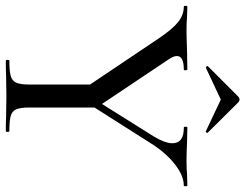

<svg xmlns="http://www.w3.org/2000/svg" viewBox="-114 -733 845 661"><g transform="rotate(90 308.5 -402.5)"><path d="M617.2 -612.8Q583 -612.8 543.9 -582.3Q504.9 -551.8 473.1 -502L348.1 -305.2V-81.1Q348.1 -51.3 354 -36.6Q359.9 -22 376.5 -17.1Q393.1 -12.2 429.2 -12.2Q432.1 -12.2 432.1 -6.1Q432.1 0 429.2 0Q398.4 0 379.9 -1L308.1 -2L237.8 -1Q219.7 0 187 0Q184.1 0 184.1 -6.1Q184.1 -12.2 187 -12.2Q223.1 -12.2 240 -17.1Q256.8 -22 262.9 -36.4Q269 -50.8 269 -81.1V-290L109.9 -526.9Q77.6 -574.7 53.2 -593.8Q28.8 -612.8 1 -612.8Q-2 -612.8 -2 -618.9Q-2 -625 1 -625L35.2 -624Q59.1 -622.1 80.6 -622.1Q102.1 -622.1 158.2 -624L216.8 -625Q219.7 -625 220 -618.9Q220.2 -612.8 216.8 -612.8Q170.9 -612.8 170.9 -588.9Q170.9 -577.6 182.1 -561L335.9 -331.1L446.8 -507.8Q470.7 -546.9 471.2 -573.2Q471.2 -613.3 417 -612.8Q414.1 -612.8 414.1 -618.9Q414.1 -625 417 -625L465.8 -624Q505.9 -622.1 532 -622.1Q558.1 -622.1 580.1 -624L617.2 -625Q619.1 -625 619.1 -618.9Q619.1 -612.8 617.2 -612.8ZM309.1 -798.8Q320.8 -810.5 332 -798.8L434.1 -695.8Q437 -693.8 434.1 -690.4Q431.2 -687 429.2 -689L320.8 -740.2L211.9 -689Q210 -688 207 -690.9Q204.1 -693.8 206.1 -695.8Z"/></g></svg>

Font: Cormorant-Medium
Style: Regular
Weight: 500
Designer: Christian Thalmann (Catharsis Fonts)
Version: Version 3.000